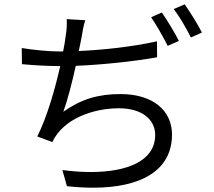

<svg xmlns="http://www.w3.org/2000/svg" viewBox="-20 -829 996 892"><path d="M709.2 -637.1C593 -611.2 457.7 -596.9 345.9 -592C350.9 -616.8 356.2 -638.8 359 -655.9C362.9 -680.8 367.9 -710.2 376.1 -735.1L290.1 -740.1C291.2 -714.1 290.1 -691.8 285.2 -661.9C283 -642 279.1 -619 273.1 -589.8H259.9C203.8 -589.8 130 -597.7 81 -605.8L82 -530.9C136 -525.9 196 -522 259.9 -522C235.8 -416.9 199.2 -285.9 153.1 -195L223 -169C274.9 -280.2 418 -326 532 -326C642 -326 701 -272 701 -202.1C701 -79.2 567.1 -29.8 402 -29.8C359 -29.8 315 -33 269.9 -39.1L290.8 35.9C333.8 40.8 373.9 43 413 43C633.2 43 779.1 -35.9 779.1 -203.8C779.1 -315 691.1 -392 540.1 -392C434.3 -392 357.2 -367.9 274.1 -310C293.3 -361.2 315 -446 332 -523.1C452.1 -528.1 598.7 -543 709.9 -562.9ZM682.2 -748.9C707 -712 739.7 -655.2 758.9 -616.1L811.1 -638.8C791.9 -677.9 756 -735.8 731.9 -771ZM786.9 -786.9C815 -751.1 845.9 -696.7 866.8 -654.8L918 -677.9C900.9 -713.1 862.9 -773.1 838.1 -808.9Z"/></svg>

Font: Karasuma Gothic
Style: Regular
Weight: 400
Designer: Rasmus Andersson, Ryoko Nishizuka
Foundry: Genbu
Version: Version 1.00